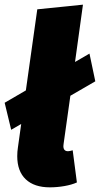

<svg xmlns="http://www.w3.org/2000/svg" viewBox="-24 -784 429 824"><path d="M288 -139 306 -1Q284 9 252.5 14.5Q221 20 190 20Q123 20 86.5 -14.5Q50 -49 50 -114Q50 -133 53 -152L67 -252L24 -227L-4 -343L87 -396L136 -744L332 -764L298 -518L360 -554L385 -435L278 -373L249 -167Q248 -163 248 -157Q248 -135 268 -135Q274 -135 288 -139Z"/></svg>

Font: FiraGO Heavy
Style: Italic
Weight: 900
Italic angle: -8°
Designer: bBox Type GmbH
Foundry: bBox Type GmbH
Version: Version 1.001